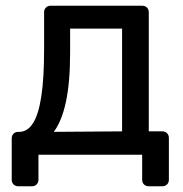

<svg xmlns="http://www.w3.org/2000/svg" viewBox="-20 -540 640 670"><path d="M43.9 110Q33.7 110 27.3 103.6Q20.9 97.3 20.9 87.1V-57Q20.9 -67.2 27.3 -73.6Q33.7 -79.9 43.9 -79.9H48.9Q76.2 -80.7 95.2 -110.2Q114.3 -139.6 124.1 -203.1Q133.9 -266.6 133.9 -368.6V-497.1Q133.9 -507.3 140.3 -513.6Q146.6 -520 156.8 -520H476.3Q486.5 -520 492.9 -513.6Q499.2 -507.3 499.2 -497.1V-81.6H546.4Q556.6 -81.6 562.9 -75.2Q569.3 -68.8 569.3 -58.6V87.1Q569.3 97.3 562.9 103.6Q556.6 110 546.4 110H499Q488.8 110 482.4 103.6Q476.1 97.3 476.1 87.1V0H114.2V87.1Q114.2 97.3 107.8 103.6Q101.4 110 91.2 110ZM167.7 -79.9 406 -81.6V-440.1H224.7V-358.3Q224.7 -251.9 210 -184.3Q195.4 -116.7 167.7 -79.9Z"/></svg>

Font: Rubik Light
Style: Regular
Weight: 300
Designer: Hubert and Fischer
Foundry: Hubert and Fischer
Version: Version 2.300;gftools[0.9.30]